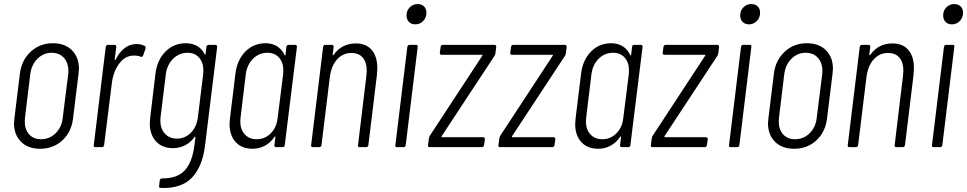

<svg xmlns="http://www.w3.org/2000/svg" viewBox="-20 -725 4765 946"><path d="M49 -118Q49 -126 51 -142L78 -362Q86 -428 131 -470Q176 -512 240 -512Q300 -512 334.5 -477.5Q369 -443 369 -386Q369 -378 367 -362L340 -142Q332 -75 287.5 -33.5Q243 8 177 8Q118 8 83.5 -26.5Q49 -61 49 -118ZM289 -144 316 -359Q317 -365 317 -375Q317 -416 294.5 -440.5Q272 -465 235 -465Q194 -465 164.5 -435.5Q135 -406 129 -359L103 -144Q102 -138 102 -126Q102 -87 123.5 -63Q145 -39 182 -39Q224 -39 254 -68.5Q284 -98 289 -144Z M694 -498Q700 -493 697 -485L685 -451Q681 -442 672 -446Q658 -452 635 -451Q596 -450 567 -411Q538 -372 531 -315L493 -10Q491 0 482 0H450Q440 0 442 -10L501 -494Q503 -504 512 -504H544Q553 -504 553 -494L545 -432Q545 -425 550 -432Q568 -468 594 -488Q620 -508 653 -508Q677 -508 694 -498Z M1008 -504H1041Q1050 -504 1050 -494L990 -6Q977 97 925 151Q873 205 772 201Q762 201 764 191L767 164Q768 154 781 154Q855 154 891.5 113Q928 72 938 -10L943 -48Q943 -51 941 -51.5Q939 -52 938 -49Q918 -22 890.5 -8.5Q863 5 832 5Q779 5 748.5 -28.5Q718 -62 718 -118Q718 -127 720 -145L746 -362Q754 -429 795 -470.5Q836 -512 896 -512Q927 -512 951.5 -498Q976 -484 988 -458Q990 -456 991.5 -456Q993 -456 993 -459L997 -494Q999 -504 1008 -504ZM955 -147 981 -359Q982 -365 982 -378Q982 -417 961 -441Q940 -465 904 -465Q863 -465 833 -435.5Q803 -406 797 -359L771 -147Q770 -141 770 -131Q770 -91 792.5 -66.5Q815 -42 852 -42Q892 -42 920.5 -71Q949 -100 955 -147Z M1402 -504H1434Q1443 -504 1443 -494L1383 -10Q1383 -6 1380 -3Q1377 0 1372 0H1340Q1336 0 1333.5 -3Q1331 -6 1332 -10L1337 -49Q1337 -52 1335 -52.5Q1333 -53 1332 -50Q1313 -22 1285 -7Q1257 8 1225 8Q1171 8 1141 -25Q1111 -58 1111 -114Q1111 -122 1113 -142L1140 -362Q1148 -429 1188.5 -470.5Q1229 -512 1289 -512Q1321 -512 1345 -497Q1369 -482 1382 -454Q1383 -451 1384.5 -451.5Q1386 -452 1387 -455L1391 -494Q1393 -504 1402 -504ZM1348 -144 1375 -359Q1376 -365 1376 -378Q1376 -417 1355 -441Q1334 -465 1298 -465Q1256 -465 1226.5 -435.5Q1197 -406 1191 -359L1165 -144Q1164 -138 1164 -126Q1164 -87 1186 -63Q1208 -39 1245 -39Q1285 -39 1314 -68Q1343 -97 1348 -144Z M1839 -389Q1839 -379 1837 -355L1795 -10Q1793 0 1784 0H1752Q1742 0 1744 -10L1785 -350Q1787 -368 1787 -376Q1787 -418 1767.5 -441Q1748 -464 1711 -464Q1669 -464 1640.5 -432Q1612 -400 1605 -344L1564 -10Q1562 0 1553 0H1521Q1511 0 1513 -10L1572 -494Q1574 -504 1583 -504H1615Q1624 -504 1624 -494L1619 -456Q1618 -453 1620 -453Q1622 -453 1624 -455Q1664 -511 1733 -511Q1784 -511 1811.5 -479Q1839 -447 1839 -389Z M1983 -649Q1983 -673 1999 -689Q2015 -705 2038 -705Q2057 -705 2069 -693.5Q2081 -682 2081 -663Q2081 -638 2065 -621.5Q2049 -605 2026 -605Q2007 -605 1995 -617Q1983 -629 1983 -649ZM1928 -10 1987 -494Q1989 -504 1998 -504H2030Q2040 -504 2038 -494L1979 -10Q1977 0 1968 0H1936Q1926 0 1928 -10Z M2089 -10 2093 -42Q2093 -45 2097 -55L2356 -450Q2359 -455 2355 -455H2156Q2147 -455 2147 -465L2151 -494Q2153 -504 2162 -504H2416Q2425 -504 2425 -494L2421 -462Q2419 -452 2416 -449L2156 -54Q2155 -52 2155.5 -50.5Q2156 -49 2158 -49H2360Q2369 -49 2369 -39L2365 -10Q2363 0 2354 0H2097Q2087 0 2089 -10Z M2436 -10 2440 -42Q2440 -45 2444 -55L2703 -450Q2706 -455 2702 -455H2503Q2494 -455 2494 -465L2498 -494Q2500 -504 2509 -504H2763Q2772 -504 2772 -494L2768 -462Q2766 -452 2763 -449L2503 -54Q2502 -52 2502.5 -50.5Q2503 -49 2505 -49H2707Q2716 -49 2716 -39L2712 -10Q2710 0 2701 0H2444Q2434 0 2436 -10Z M3105 -504H3137Q3146 -504 3146 -494L3086 -10Q3086 -6 3083 -3Q3080 0 3075 0H3043Q3039 0 3036.5 -3Q3034 -6 3035 -10L3040 -49Q3040 -52 3038 -52.5Q3036 -53 3035 -50Q3016 -22 2988 -7Q2960 8 2928 8Q2874 8 2844 -25Q2814 -58 2814 -114Q2814 -122 2816 -142L2843 -362Q2851 -429 2891.5 -470.5Q2932 -512 2992 -512Q3024 -512 3048 -497Q3072 -482 3085 -454Q3086 -451 3087.5 -451.5Q3089 -452 3090 -455L3094 -494Q3096 -504 3105 -504ZM3051 -144 3078 -359Q3079 -365 3079 -378Q3079 -417 3058 -441Q3037 -465 3001 -465Q2959 -465 2929.5 -435.5Q2900 -406 2894 -359L2868 -144Q2867 -138 2867 -126Q2867 -87 2889 -63Q2911 -39 2948 -39Q2988 -39 3017 -68Q3046 -97 3051 -144Z M3187 -10 3191 -42Q3191 -45 3195 -55L3454 -450Q3457 -455 3453 -455H3254Q3245 -455 3245 -465L3249 -494Q3251 -504 3260 -504H3514Q3523 -504 3523 -494L3519 -462Q3517 -452 3514 -449L3254 -54Q3253 -52 3253.5 -50.5Q3254 -49 3256 -49H3458Q3467 -49 3467 -39L3463 -10Q3461 0 3452 0H3195Q3185 0 3187 -10Z M3627 -649Q3627 -673 3643 -689Q3659 -705 3682 -705Q3701 -705 3713 -693.5Q3725 -682 3725 -663Q3725 -638 3709 -621.5Q3693 -605 3670 -605Q3651 -605 3639 -617Q3627 -629 3627 -649ZM3572 -10 3631 -494Q3633 -504 3642 -504H3674Q3684 -504 3682 -494L3623 -10Q3621 0 3612 0H3580Q3570 0 3572 -10Z M3764 -118Q3764 -126 3766 -142L3793 -362Q3801 -428 3846 -470Q3891 -512 3955 -512Q4015 -512 4049.5 -477.5Q4084 -443 4084 -386Q4084 -378 4082 -362L4055 -142Q4047 -75 4002.5 -33.5Q3958 8 3892 8Q3833 8 3798.5 -26.5Q3764 -61 3764 -118ZM4004 -144 4031 -359Q4032 -365 4032 -375Q4032 -416 4009.5 -440.5Q3987 -465 3950 -465Q3909 -465 3879.5 -435.5Q3850 -406 3844 -359L3818 -144Q3817 -138 3817 -126Q3817 -87 3838.5 -63Q3860 -39 3897 -39Q3939 -39 3969 -68.5Q3999 -98 4004 -144Z M4483 -389Q4483 -379 4481 -355L4439 -10Q4437 0 4428 0H4396Q4386 0 4388 -10L4429 -350Q4431 -368 4431 -376Q4431 -418 4411.5 -441Q4392 -464 4355 -464Q4313 -464 4284.5 -432Q4256 -400 4249 -344L4208 -10Q4206 0 4197 0H4165Q4155 0 4157 -10L4216 -494Q4218 -504 4227 -504H4259Q4268 -504 4268 -494L4263 -456Q4262 -453 4264 -453Q4266 -453 4268 -455Q4308 -511 4377 -511Q4428 -511 4455.5 -479Q4483 -447 4483 -389Z M4627 -649Q4627 -673 4643 -689Q4659 -705 4682 -705Q4701 -705 4713 -693.5Q4725 -682 4725 -663Q4725 -638 4709 -621.5Q4693 -605 4670 -605Q4651 -605 4639 -617Q4627 -629 4627 -649ZM4572 -10 4631 -494Q4633 -504 4642 -504H4674Q4684 -504 4682 -494L4623 -10Q4621 0 4612 0H4580Q4570 0 4572 -10Z"/></svg>

Font: Barlow Condensed Light
Style: Italic
Weight: 300
Width: 3
Italic angle: -7°
Designer: Jeremy Tribby
Foundry: Tribby Type
Version: Version 1.408